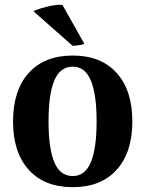

<svg xmlns="http://www.w3.org/2000/svg" viewBox="-20 -761 602 795"><path d="M281 14Q164 14 99 -58Q34 -130 34 -258Q34 -387 99 -459Q164 -531 281 -531Q398 -531 463 -459Q528 -387 528 -258Q528 -130 463 -58Q398 14 281 14ZM281 -32Q332 -32 356 -89Q380 -146 380 -258Q380 -371 356 -428Q332 -485 281 -485Q229 -485 205 -428Q181 -371 181 -258Q181 -146 205 -89Q229 -32 281 -32ZM119 -714Q125 -719 147.5 -726Q170 -733 196.5 -738Q223 -743 239 -740L329 -580Q323 -576 308 -574Q293 -572 281 -571Z"/></svg>

Font: Arima Thin
Style: Regular
Weight: 100
Designer: Joana Correia and Natanael Gama
Foundry: NDISCOVER
Version: Version 1.101;gftools[0.9.23]